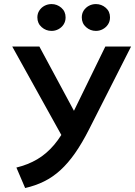

<svg xmlns="http://www.w3.org/2000/svg" viewBox="-20 -934 680 966"><path d="M106.5 12 62.5 -91Q120.5 -105 167.2 -132.5Q214 -160 252.5 -205.5Q291 -251 323.5 -318L510 -700H639.5L428 -283Q393 -214 357.5 -163.2Q322 -112.5 283.5 -77.5Q245 -42.5 201.2 -21Q157.5 0.5 106.5 12ZM308 -220 41.5 -700H178L383 -319ZM239.5 -778.5Q211 -778.5 189.5 -797.5Q168 -816.5 168 -846.5Q168 -866 178 -881.2Q188 -896.5 204.2 -905Q220.5 -913.5 239.5 -913.5Q267 -913.5 288.5 -895Q310 -876.5 310 -846.5Q310 -826.5 300.2 -811.2Q290.5 -796 274.2 -787.2Q258 -778.5 239.5 -778.5ZM462.5 -778.5Q434.5 -778.5 413 -797.5Q391.5 -816.5 391.5 -846.5Q391.5 -866 401.2 -881Q411 -896 427.2 -904.8Q443.5 -913.5 462.5 -913.5Q490.5 -913.5 512 -895Q533.5 -876.5 533.5 -846.5Q533.5 -826.5 523.5 -811.2Q513.5 -796 497.2 -787.2Q481 -778.5 462.5 -778.5Z"/></svg>

Font: Geologica Cursive
Style: Regular
Weight: 400
Designer: Sindre Bremnes, Frode Helland
Foundry: Monokrom Skriftforlag AS
Version: Version 1.010;gftools[0.9.28]